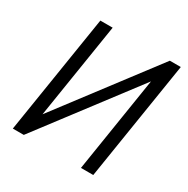

<svg xmlns="http://www.w3.org/2000/svg" viewBox="-161 -846 963 986"><g transform="rotate(30 321.0 -352.5)"><path d="M44 0 156 -705H229L134 -106L113 -105L568 -705H633L521 0H448L543 -600L565 -601L109 0Z"/></g></svg>

Font: Nunito Sans 10pt Condensed
Style: Italic
Weight: 400
Width: 3
Italic angle: -9°
Designer: Vernon Adams
Foundry: Vernon Adams
Version: Version 3.101;gftools[0.9.27]